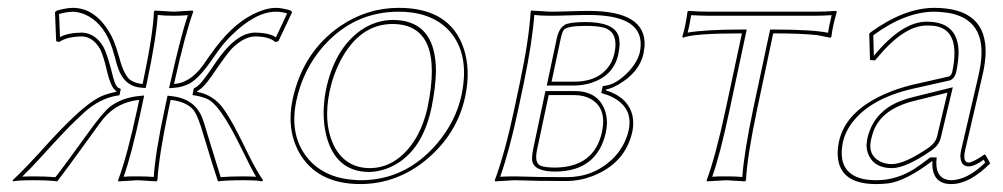

<svg xmlns="http://www.w3.org/2000/svg" viewBox="-20 -459 2555 489"><path d="M210.9 -112.8Q142.1 -17.6 125.5 2.9Q105 0 63 0Q26.9 0 13.2 2.9L12.2 0Q42 -26.9 106.4 -98.6Q136.2 -131.3 164.6 -158.2Q214.4 -206.1 246.6 -217.3Q260.3 -222.2 275.9 -225.1L276.4 -227.1Q262.7 -234.4 252.4 -278.3Q243.7 -316.9 234.4 -335Q216.3 -365.2 189 -366.2Q150.4 -365.7 130.9 -352.1L123 -354L120.1 -428.2L125 -432.1Q149.9 -439 165.5 -439Q220.2 -439 257.3 -378.9Q265.1 -366.2 270 -354Q275.9 -339.8 283.7 -312.5Q295.9 -266.6 312.5 -254.9Q325.2 -246.6 343.3 -245.1L344.2 -250Q369.6 -369.6 372.1 -429.2L374 -432.1Q376 -432.1 422.4 -429.2L470.7 -432.1L472.2 -429.2Q452.1 -374.5 424.3 -250L423.3 -245.1Q463.4 -247.6 496.1 -291.5Q501 -297.9 510.7 -312.5Q530.3 -340.3 542 -354Q594.7 -417 654.3 -434.6Q669.9 -439 683.1 -439Q700.7 -438.5 720.7 -432.1L724.1 -428.2L689 -354L680.7 -352.1Q665.5 -366.2 628.9 -366.2Q600.6 -365.2 570.3 -335Q556.2 -320.3 519 -265.1Q497.6 -234.4 482.4 -227.1L481.9 -225.1Q523.4 -217.3 547.9 -183.6Q555.2 -173.8 564.5 -158.2Q578.6 -135.7 615.2 -60.5Q631.8 -26.9 649.9 0L647.5 2.9Q635.3 0 599.1 0Q557.6 0 535.2 2.9Q526.9 -20.5 499 -112.8Q483.9 -166 471.7 -180.2Q452.6 -200.7 414.6 -204.6L409.2 -179.2Q384.8 -63 380.9 0L378.4 2.9Q376.5 2.9 331.1 0L281.2 2.9L280.8 0Q303.7 -61 329.1 -179.2L334.5 -204.6Q278.8 -199.2 243.2 -156.7Q234.4 -146 210.9 -112.8ZM203.1 -118.7Q241.7 -172.9 261.2 -188Q291 -210 333.5 -214.4L347.2 -215.8L338.9 -176.8Q314.9 -64.5 294.9 -8.8Q312 -10.3 331.1 -9.8Q355 -9.8 371.6 -8.3Q375.5 -69.8 399.4 -181.2L406.7 -215.3L415.5 -214.4Q473.6 -208.5 493.7 -162.1Q499 -149.9 508.8 -115.7Q537.1 -22.5 542 -7.8Q567.4 -9.8 599.1 -9.8Q616.7 -9.8 632.3 -8.8Q622.1 -24.9 585.9 -99.1Q571.3 -128.4 556.2 -152.8Q530.3 -194.8 510.7 -205.6Q498 -211.9 480 -215.3L470.2 -216.8L473.6 -233.9L478 -236.3Q490.2 -241.7 519 -284.7Q543.9 -322.3 563 -341.8Q596.7 -375.5 628.9 -376Q666.5 -375.5 682.6 -363.8L711.4 -424.8Q696.8 -429.2 683.1 -429.2Q630.9 -429.2 569.3 -368.7Q558.6 -357.9 549.8 -347.7Q539.1 -335 521 -308.6Q487.3 -259.8 463.4 -246.6Q444.8 -236.8 423.8 -235.4L410.6 -234.4L414.6 -252Q441.4 -371.1 458.5 -420.4Q442.4 -418.9 422.4 -418.9Q398.4 -418.9 381.8 -420.9Q377.9 -361.3 354 -248L351.1 -234.9L342.3 -235.4Q297.4 -237.8 280.8 -285.2Q277.3 -294.4 272.5 -313.5Q265.6 -338.9 260.7 -350.1Q238.8 -404.3 194.8 -422.9Q179.7 -428.7 165.5 -429.2Q148.9 -428.7 130.4 -423.3L132.8 -364.7Q153.3 -375.5 189 -376Q222.7 -374.5 243.2 -339.8Q254.4 -319.3 268.1 -262.2Q273.9 -240.2 280.8 -235.8L287.6 -232.4L284.2 -216.3L277.3 -215.3Q233.9 -208 194.8 -172.9Q185.1 -164.1 171.4 -150.9Q148.4 -129.4 80.1 -54.2Q58.1 -29.8 36.6 -9.3Q50.8 -9.8 63 -9.8Q96.2 -9.8 121.1 -7.8Q138.2 -28.8 203.1 -118.7Z M980 -397.9Q896.5 -397.9 847.2 -304.7Q828.6 -269 819.8 -228Q801.8 -143.1 832.5 -84Q861.3 -31.7 920.9 -30.8Q981.9 -30.8 1025.9 -87.4Q1056.2 -127 1069.3 -187Q1112.3 -397 980 -397.9ZM725.1 -205.1Q751 -326.7 846.7 -392.6Q915 -439 995.6 -439Q1125.5 -439 1160.6 -336.9Q1179.2 -281.7 1165 -213.9Q1145 -119.1 1066.9 -53.2Q991.7 9.3 898.4 9.8Q786.6 9.8 741.2 -71.8Q709.5 -130.9 725.1 -205.1ZM980 -408.2Q1077.6 -408.2 1088.9 -305.2Q1090.3 -292 1090.3 -278.8Q1089.8 -237.8 1079.1 -185.1Q1053.7 -65.4 968.3 -30.8Q943.8 -21.5 920.9 -21Q835 -21 811 -113.8Q804.2 -141.6 804.2 -172.4Q804.7 -202.1 810.1 -230Q832 -334.5 898.9 -381.8Q936.5 -407.7 980 -408.2ZM734.9 -203.1Q714.8 -108.4 770 -48.8Q802.2 -15.1 851.6 -4.9Q874 -0.5 898.4 0Q1013.7 0 1093.8 -94.2Q1141.1 -150.4 1155.3 -216.3Q1177.7 -321.8 1123.5 -381.3Q1093.3 -413.6 1044.9 -424.3Q1021.5 -429.2 995.6 -429.2Q881.3 -429.2 803.2 -340.8Q752 -282.2 734.9 -203.1Z M1290 0Q1290 0 1240.7 2.9L1240.2 0Q1266.1 -69.8 1289.6 -180.2L1304.2 -249Q1327.1 -356.9 1331.5 -429.2L1333 -432.1Q1335 -432.1 1381.3 -429.2Q1400.4 -429.2 1430.2 -430.2Q1460.4 -431.2 1479 -431.2Q1627.4 -431.2 1621.6 -340.8Q1620.6 -331.5 1619.1 -323.2Q1608.9 -275.4 1555.7 -244.1Q1537.1 -233.4 1523.4 -231L1522.9 -229Q1579.6 -211.4 1590.8 -164.6Q1594.7 -145.5 1590.8 -125Q1573.2 -43.5 1489.7 -10.7Q1456.1 2 1422.9 2Q1341.8 2 1312.5 0.5Q1301.3 0 1290 0ZM1377.4 -216.8 1347.7 -77.1Q1340.8 -43.9 1356.4 -37.1Q1368.2 -32.2 1395 -32.2Q1493.7 -33.7 1513.2 -123Q1525.9 -182.6 1485.4 -206.5Q1467.3 -216.8 1443.4 -216.8ZM1384.8 -251H1441.9Q1510.7 -251 1537.1 -300.8Q1542.5 -312 1544.9 -323.2Q1556.6 -378.9 1515.6 -389.2Q1499.5 -393.1 1471.7 -393.1Q1423.3 -393.1 1415.5 -382.3Q1411.1 -375.5 1407.7 -358.9ZM1290 -9.8Q1301.8 -9.8 1313 -9.3Q1344.2 -7.8 1422.9 -7.8Q1490.7 -7.8 1539.1 -53.2Q1571.3 -84.5 1581.1 -127Q1593.8 -186 1536.1 -213.4Q1527.8 -217.3 1520 -219.2L1511.2 -222.2L1515.1 -239.7L1522 -240.7Q1550.8 -244.6 1582 -277.8Q1603.5 -301.3 1609.4 -325.2Q1624.5 -397.5 1543.5 -415Q1542 -415.5 1541.5 -415.5Q1514.2 -420.9 1479 -420.9Q1460.4 -420.9 1430.7 -419.9Q1400.9 -418.9 1381.3 -418.9Q1357.4 -418.9 1340.8 -420.9Q1335.4 -350.1 1314 -247.1L1299.3 -177.7Q1276.9 -73.2 1253.9 -8.8Q1270 -9.8 1290 -9.8ZM1369.1 -227.1H1443.4Q1503.4 -227.1 1521 -176.8Q1525.9 -161.6 1525.9 -146Q1525.4 -133.3 1522.9 -121.1Q1500.5 -22.9 1395 -22Q1339.4 -22 1335.4 -50.3Q1335 -54.2 1335 -56.6Q1335.4 -65.9 1337.9 -79.1ZM1372.6 -241.2 1397.9 -360.8Q1404.3 -390.6 1422.9 -397.9Q1438.5 -402.8 1471.7 -402.8Q1543 -402.8 1555.2 -367.7Q1558.1 -357.9 1558.1 -346.7Q1557.6 -334.5 1554.7 -320.8Q1543.5 -267.6 1487.8 -248.5Q1465.8 -241.2 1441.9 -241.2Z M1869.6 -374Q1745.1 -374 1719.2 -362.8L1717.8 -366.2Q1725.6 -389.2 1731 -429.2L1733.4 -431.2Q1763.2 -429.2 1788.1 -429.2H2054.2Q2079.6 -429.2 2109.4 -431.2L2111.3 -429.2Q2099.6 -388.2 2097.7 -366.2L2095.2 -362.8Q2095.2 -362.8 2061 -369.6Q2019 -374 1949.2 -374L1908.2 -180.2Q1883.3 -63 1879.9 0L1877.4 2.9Q1875.5 2.9 1830.1 0L1780.3 2.9L1779.8 0Q1802.7 -61.5 1828.1 -180.2ZM1869.6 -383.8H1881.8L1837.9 -177.7Q1814 -64.9 1793.9 -8.8Q1811 -10.3 1830.1 -9.8Q1854 -9.8 1870.6 -8.3Q1875 -70.8 1898.4 -182.1L1941.4 -383.8H1949.2Q2049.3 -383.8 2088.9 -375.5Q2091.8 -394.5 2098.1 -420.4Q2073.2 -418.9 2054.2 -418.9H1788.1Q1766.1 -418.9 1740.2 -420.4Q1736.3 -394.5 1731.4 -376Q1776.9 -383.8 1869.6 -383.8Z M2438 -76.2Q2431.2 -45.4 2447.3 -44.9Q2459 -45.9 2487.8 -65.9L2490.2 -64L2502 -43Q2449.2 9.8 2402.8 9.8Q2356.4 9.8 2354.5 -39.1Q2354.5 -43.9 2355 -47.9H2353Q2288.1 1 2244.1 7.8Q2229 9.8 2211.4 9.8Q2119.6 9.8 2113.8 -59.6Q2112.3 -77.6 2116.7 -98.1Q2132.8 -174.3 2231.9 -218.8Q2265.6 -233.9 2304.2 -243.2L2397 -264.2Q2403.3 -267.6 2405.3 -275.9Q2428.7 -387.2 2355 -393.6Q2348.1 -394 2340.3 -394Q2282.7 -394 2215.3 -313Q2211.4 -308.6 2208.5 -305.2L2195.8 -306.2L2193.8 -373L2197.8 -377Q2282.7 -438.5 2358.9 -439Q2493.7 -439 2490.2 -322.3Q2489.3 -300.8 2484.4 -276.9Q2483.4 -272.5 2468.8 -208.5Q2441.9 -93.8 2438 -76.2ZM2393.1 -223.1 2308.6 -202.1Q2225.1 -181.6 2204.1 -123.5Q2200.7 -113.3 2198.2 -102.1Q2189.9 -63.5 2222.2 -47.4Q2235.4 -41 2251.5 -41Q2285.2 -41.5 2346.7 -84Q2362.3 -95.7 2366.2 -109.9ZM2428.2 -78.1Q2432.1 -95.7 2459.5 -212.4Q2474.1 -274.4 2474.6 -278.8Q2500 -403.3 2402.8 -424.8Q2382.8 -428.7 2358.9 -429.2Q2285.2 -428.7 2204.1 -369.1L2205.6 -316.9Q2277.3 -403.8 2340.3 -403.8Q2419.9 -403.8 2421.4 -327.1Q2421.4 -325.2 2421.4 -324.2Q2420.9 -301.3 2415 -273.9Q2410.6 -258.8 2399.9 -254.4L2306.6 -233.4Q2186 -206.1 2141.6 -133.8Q2130.4 -114.7 2126.5 -95.7Q2111.3 -17.6 2179.7 -2.9Q2194.8 0 2211.4 0Q2263.2 0 2308.6 -28.8Q2325.2 -39.6 2346.7 -56.2L2349.6 -58.1H2365.7L2364.7 -47.4Q2363.3 -1.5 2402.8 0Q2444.3 -1 2489.3 -44.9L2485.4 -52.2Q2461.9 -35.2 2447.3 -35.2Q2427.7 -35.2 2426.3 -58.1Q2426.3 -60.1 2425.8 -61Q2426.3 -69.3 2428.2 -78.1ZM2406.7 -236.8 2376 -107.9Q2371.1 -88.4 2352.1 -75.7Q2287.1 -30.8 2251.5 -30.8Q2204.6 -30.8 2190.4 -68.8Q2187 -79.6 2187 -89.8Q2187.5 -97.2 2188.5 -104Q2203.6 -174.8 2274.4 -202.1Q2289.6 -208 2306.2 -211.9Z"/></svg>

Font: Linux Biolinum Outline O
Style: Italic
Weight: 400
Italic angle: -12°
Designer: Philipp H. Poll
Foundry: Philipp H. Poll
Version: Version 0.6.2